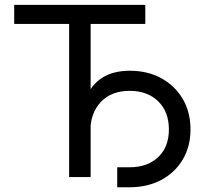

<svg xmlns="http://www.w3.org/2000/svg" viewBox="-20 -748 871 811"><path d="M40 -647V-727.5H593.8V-647H362.8V0H272V-647ZM475.1 43V-41.5H527.3Q603.5 -41.5 648.4 -84.5Q693.4 -127.4 693.4 -201.2Q693.4 -275.9 648.2 -320.1Q603 -364.3 527.3 -364.3Q450.7 -364.3 406 -317.4Q361.3 -270.5 361.3 -189.9H318.8Q318.8 -274.9 342.3 -332.8Q365.7 -390.6 412.4 -419.9Q459 -449.2 528.3 -449.2Q603.5 -449.2 661.1 -417.7Q718.8 -386.2 751.7 -330.3Q784.7 -274.4 784.7 -201.2Q784.7 -128.9 751.7 -73.7Q718.8 -18.6 660.9 12.2Q603 43 527.3 43Z"/></svg>

Font: Inter 20pt
Style: Regular
Weight: 400
Version: Version 4.001;git-66647c0bb